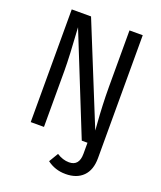

<svg xmlns="http://www.w3.org/2000/svg" viewBox="-162 -790 923 1103"><g transform="rotate(20 300.0 -238.5)"><path d="M517 62Q517 135 478.5 173.5Q440 212 372 212Q308 212 259 175L293 118Q330 142 368 142Q430 142 430 67V0H395L152 -605Q164 -425 164 -345V0H83V-689H201L448 -81Q448 -86 444.5 -129.5Q441 -173 438.5 -231Q436 -289 436 -344V-689H517Z"/></g></svg>

Font: Fira Mono
Style: Regular
Weight: 400
Designer: Carrois Corporate & Edenspiekermann AG
Foundry: Carrois Corporate GbR & Edenspiekermann AG
Version: Version 3.206;PS 003.206;hotconv 1.0.70;makeotf.lib2.5.58329